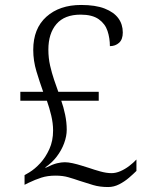

<svg xmlns="http://www.w3.org/2000/svg" viewBox="-20 -744 599 774"><path d="M416 10Q382 10 355.5 2Q329 -6 301 -15Q278 -23 255.5 -29.5Q233 -36 204 -36Q172 -36 147 -28Q122 -20 95 -7L79 1V-38L98 -49Q121 -63 142.5 -86.5Q164 -110 179 -143Q194 -176 194 -218Q194 -247 186.5 -278.5Q179 -310 169 -338H62V-374H154Q140 -413 127 -456Q114 -499 114 -543Q114 -629 167 -676.5Q220 -724 307 -724Q365 -724 402 -709.5Q439 -695 457 -670.5Q475 -646 475 -613Q475 -585 460 -571.5Q445 -558 423 -558Q423 -590 413.5 -619Q404 -648 378 -666.5Q352 -685 305 -685Q240 -685 207.5 -647Q175 -609 175 -544Q175 -510 182 -479.5Q189 -449 198 -422.5Q207 -396 215 -374H378V-338H227Q236 -313 242.5 -282Q249 -251 249 -221Q249 -195 238.5 -166.5Q228 -138 208.5 -112.5Q189 -87 162 -69L165 -68Q193 -82 210.5 -86Q228 -90 241 -90Q255 -90 273 -86Q291 -82 308.5 -76.5Q326 -71 339 -67Q359 -60 384 -53Q409 -46 430 -46Q447 -46 465.5 -54Q484 -62 501 -75Q518 -88 530 -101V-55Q518 -43 500 -27.5Q482 -12 460.5 -1Q439 10 416 10Z"/></svg>

Font: Noto Serif Kannada Light
Style: Regular
Weight: 300
Version: Version 2.003